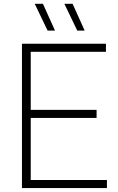

<svg xmlns="http://www.w3.org/2000/svg" viewBox="-20 -964 604 984"><path d="M92.5 0V-740H523V-698.5H137.5V-401H475V-359.5H137.5V-41.5H528V0ZM376 -807 310 -944.5H352L414 -807ZM224 -807 158 -944.5H200L262 -807Z"/></svg>

Font: Encode Sans XLt
Style: Regular
Weight: 200
Designer: Multiple Designers
Foundry: Impallari Type
Version: Version 3.002; ttfautohint (v1.8.3) -l 8 -r 50 -G 200 -x 14 